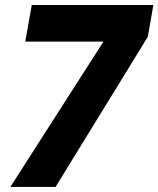

<svg xmlns="http://www.w3.org/2000/svg" viewBox="-20 -741 628 761"><path d="M106 -721.2H587.9L565.9 -595.2L200.2 0H21L390.1 -576.2H80.1Z"/></svg>

Font: Poppins
Style: Bold Italic
Weight: 700
Italic angle: -10°
Designer: Ninad Kale (Devanagari), Jonny Pinhorn (Latin)
Foundry: Indian Type Foundry
Version: Version 3.200;PS 1.000;hotconv 16.6.54;makeotf.lib2.5.65590